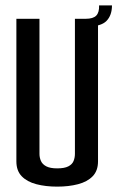

<svg xmlns="http://www.w3.org/2000/svg" viewBox="-20 -690 437 715"><path d="M193 5Q150 5 115.5 -4Q81 -13 61 -33.5Q41 -54 41 -89V-620H127V-117Q127 -103 132.5 -90.5Q138 -78 152.5 -70.5Q167 -63 193 -63Q220 -63 234.5 -70.5Q249 -78 254 -90.5Q259 -103 259 -117V-620H345V-89Q345 -54 325 -33.5Q305 -13 270.5 -4Q236 5 193 5ZM303 -591 299 -620Q327 -620 338.5 -632Q350 -644 349 -670H397Q397 -633 376.5 -612Q356 -591 303 -591Z"/></svg>

Font: Smooch Sans Thin SemiBold
Style: Regular
Weight: 600
Version: Version 1.010